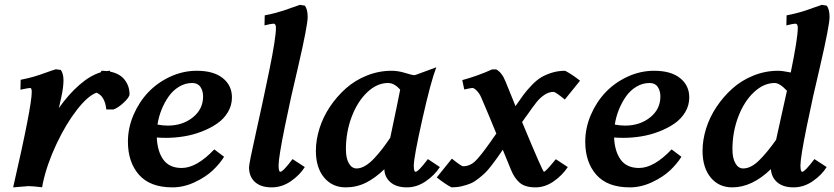

<svg xmlns="http://www.w3.org/2000/svg" viewBox="-20 -790 3528 812"><path d="M216.3 -497.1 237.3 -494.1Q248.5 -478.5 248.5 -450.7Q248.5 -421.4 239.7 -380.9Q231.9 -344.7 229 -333Q269.5 -390.6 315.4 -430.7Q361.3 -470.7 406.2 -484.4L409.2 -490.7Q420.4 -490.7 430.7 -489.3Q438.5 -490.7 446.3 -490.7L444.8 -487.3Q486.8 -479 507.3 -452.4Q527.8 -425.8 527.8 -391.6Q527.8 -378.9 503.4 -356.2Q479 -333.5 460 -327.1H429.7Q423.3 -384.8 387.7 -397.9Q351.1 -384.3 305.2 -325.4Q259.3 -266.6 219 -181.4Q178.7 -96.2 161.1 -14.6Q160.2 -8.8 158.2 2Q116.7 -2.9 100.1 -2.9L35.6 2.4Q114.3 -339.8 114.3 -401.4Q114.3 -418 107.4 -418Q101.1 -418 66.4 -410.6L67.4 -452.6Q98.1 -458.5 123 -465.8Q147.9 -473.1 173.8 -482.7Q199.7 -492.2 216.3 -497.1Z M886.2 -158.2 927.7 -127Q909.2 -97.2 879.4 -69.1Q849.6 -41 803.2 -19.3Q756.8 2.4 709.5 2.4Q614.7 2.4 567.9 -50.8Q521 -104 521 -190.9Q521 -248.5 544.4 -303.5Q567.9 -358.4 606.7 -399.4Q645.5 -440.4 699.7 -465.6Q753.9 -490.7 812.5 -490.7Q883.3 -490.7 922.1 -459.7Q960.9 -428.7 960.9 -377.9Q960.9 -344.2 943.8 -315.7Q926.8 -287.1 898.4 -267.6Q870.1 -248 833.7 -233.9Q797.4 -219.7 758.8 -213.4Q720.2 -207 682.6 -207Q662.6 -207 643.1 -208.5Q645.5 -149.9 670.9 -114.7Q696.3 -79.6 748.5 -79.6Q811.5 -79.6 886.2 -158.2ZM793 -439Q763.2 -439 737.3 -423.3Q711.4 -407.7 693.4 -382.1Q675.3 -356.4 663.1 -325.9Q650.9 -295.4 646 -263.2Q668 -258.8 689.5 -258.8Q752 -258.8 795.4 -293.5Q838.9 -328.1 838.9 -382.3Q838.9 -405.8 827.6 -422.4Q816.4 -439 793 -439Z M1248.5 -769.5 1269.5 -766.1Q1281.2 -750 1281.2 -717.8Q1281.2 -682.6 1241.2 -509.3Q1210.4 -381.8 1184.3 -252.9Q1158.2 -124 1158.2 -90.3Q1158.2 -63.5 1165.5 -63.5Q1176.8 -63.5 1217.3 -117.2L1269 -83.5Q1248 -49.8 1210.2 -23.7Q1172.4 2.4 1128.9 2.4Q1083 2.4 1058.1 -20.5Q1033.2 -43.5 1033.2 -82Q1033.2 -98.6 1061.8 -225.8Q1090.3 -353 1118.7 -491.2Q1147 -629.4 1147 -672.4Q1147 -689.9 1136.7 -689.9Q1127.4 -689.9 1098.6 -682.6L1099.6 -725.1Q1121.1 -729 1143.3 -734.9Q1165.5 -740.7 1179.4 -745.4Q1193.4 -750 1215.6 -758.1Q1237.8 -766.1 1248.5 -769.5Z M1701.2 2.4Q1656.2 2.4 1631.3 -19.3Q1606.4 -41 1605.5 -74.2Q1566.4 -36.6 1527.1 -17.1Q1487.8 2.4 1441.9 2.4Q1385.3 2.4 1350.6 -39.3Q1315.9 -81.1 1315.9 -152.3Q1315.9 -198.2 1331.1 -246.6Q1346.2 -294.9 1375.2 -338.4Q1404.3 -381.8 1442.6 -416Q1481 -450.2 1531.5 -470.5Q1582 -490.7 1636.2 -490.7Q1664.1 -490.7 1693.8 -481.4Q1723.6 -472.2 1731.4 -472.2Q1734.9 -472.2 1740.2 -474.1L1825.2 -505.4Q1802.2 -446.3 1766.1 -285.6Q1730 -125 1730 -89.4Q1730 -63.5 1737.3 -63.5Q1749 -63.5 1789.6 -117.2L1840.3 -83.5Q1817.9 -48.8 1780.3 -23.2Q1742.7 2.4 1701.2 2.4ZM1632.8 -210.9 1630.4 -207.5Q1663.6 -364.3 1672.4 -410.6Q1647.9 -439 1621.1 -439Q1574.7 -439 1533.4 -400.1Q1492.2 -361.3 1467.5 -296.4Q1442.9 -231.4 1442.9 -158.7Q1442.9 -121.1 1455.3 -99.4Q1467.8 -77.6 1488.3 -77.6Q1505.9 -77.6 1525.1 -89.1Q1544.4 -100.6 1564 -121.8Q1583.5 -143.1 1598.9 -163.3Q1614.3 -183.6 1632.8 -210.9Z M2061.5 -496.6H2078.1Q2102.5 -484.4 2118.2 -444.8Q2141.6 -385.7 2160.2 -341.3Q2180.7 -371.1 2193.4 -388.4Q2206.1 -405.8 2227.1 -428Q2248 -450.2 2267.1 -461.9Q2286.1 -473.6 2313 -482.2Q2339.8 -490.7 2370.1 -490.7Q2398.4 -476.1 2433.1 -448.7L2368.7 -369.1Q2329.1 -401.4 2321.3 -401.4Q2300.8 -401.4 2282.5 -388.9Q2264.2 -376.5 2249.5 -358.4Q2234.9 -340.3 2206.1 -298.8V-299.3Q2202.6 -293.9 2196 -284.9Q2189.5 -275.9 2188 -273.9Q2275.4 -63.5 2280.3 -63.5Q2287.1 -63.5 2325.7 -110.8Q2329.1 -114.7 2330.6 -116.7L2381.3 -83.5Q2358.4 -48.8 2321.8 -23.2Q2285.2 2.4 2244.6 2.4Q2200.7 2.4 2178 -17.1Q2155.3 -36.6 2141.1 -71.8Q2136.2 -83 2124.8 -111.6Q2113.3 -140.1 2106.4 -156.7Q2090.3 -133.3 2081.5 -120.8Q2072.8 -108.4 2057.4 -88.6Q2042 -68.8 2030.8 -58.1Q2019.5 -47.4 2002.4 -33.9Q1985.4 -20.5 1969.5 -13.9Q1953.6 -7.3 1932.9 -2.4Q1912.1 2.4 1889.6 2.4Q1863.8 -10.7 1827.1 -39.6L1891.1 -119.1Q1930.7 -86.9 1938.5 -86.9Q1967.3 -86.9 1989.7 -108.4Q2012.2 -129.9 2053.7 -189Q2056.6 -193.4 2065.4 -205.8Q2074.2 -218.3 2079.1 -225.1Q2044.4 -310.1 2015.1 -377.9Q2007.8 -394.5 1996.6 -406.2Q1985.4 -418 1977.5 -418Q1973.1 -418 1943.4 -411.6L1935.1 -451.2Q2001 -469.2 2061.5 -496.6Z M2820.3 -158.2 2861.8 -127Q2843.3 -97.2 2813.5 -69.1Q2783.7 -41 2737.3 -19.3Q2690.9 2.4 2643.6 2.4Q2548.8 2.4 2502 -50.8Q2455.1 -104 2455.1 -190.9Q2455.1 -248.5 2478.5 -303.5Q2502 -358.4 2540.8 -399.4Q2579.6 -440.4 2633.8 -465.6Q2688 -490.7 2746.6 -490.7Q2817.4 -490.7 2856.2 -459.7Q2895 -428.7 2895 -377.9Q2895 -344.2 2877.9 -315.7Q2860.8 -287.1 2832.5 -267.6Q2804.2 -248 2767.8 -233.9Q2731.4 -219.7 2692.9 -213.4Q2654.3 -207 2616.7 -207Q2596.7 -207 2577.1 -208.5Q2579.6 -149.9 2605 -114.7Q2630.4 -79.6 2682.6 -79.6Q2745.6 -79.6 2820.3 -158.2ZM2727.1 -439Q2697.3 -439 2671.4 -423.3Q2645.5 -407.7 2627.4 -382.1Q2609.4 -356.4 2597.2 -325.9Q2585 -295.4 2580.1 -263.2Q2602.1 -258.8 2623.5 -258.8Q2686 -258.8 2729.5 -293.5Q2772.9 -328.1 2772.9 -382.3Q2772.9 -405.8 2761.7 -422.4Q2750.5 -439 2727.1 -439Z M3455.6 -769.5 3476.6 -766.1Q3488.3 -750 3488.3 -717.8Q3488.3 -682.6 3448.2 -509.3Q3417.5 -381.8 3391.4 -252.9Q3365.2 -124 3365.2 -90.3Q3365.2 -63.5 3372.6 -63.5Q3383.8 -63.5 3424.3 -117.2L3476.1 -83.5Q3455.1 -49.8 3417.2 -23.7Q3379.4 2.4 3335.9 2.4Q3292.5 2.4 3267.6 -18.6Q3242.7 -39.6 3240.2 -74.7Q3160.6 2.4 3076.7 2.4Q3020 2.4 2985.6 -39.3Q2951.2 -81.1 2951.2 -152.3Q2951.2 -198.2 2966.3 -246.6Q2981.4 -294.9 3010.5 -338.4Q3039.6 -381.8 3077.9 -416Q3116.2 -450.2 3166.5 -470.5Q3216.8 -490.7 3271 -490.7Q3288.6 -490.7 3324.2 -483.4Q3354 -627.9 3354 -672.4Q3354 -689.9 3343.8 -689.9Q3334.5 -689.9 3305.7 -682.6L3306.6 -725.1Q3328.1 -729 3350.3 -734.9Q3372.6 -740.7 3386.5 -745.4Q3400.4 -750 3422.6 -758.1Q3444.8 -766.1 3455.6 -769.5ZM3123 -77.6Q3155.3 -77.6 3189.5 -110.8Q3223.6 -144 3262.2 -198.7Q3269.5 -232.9 3286.4 -308.3Q3303.2 -383.8 3308.1 -406.2Q3277.3 -439 3256.3 -439Q3210 -439 3168.5 -400.1Q3127 -361.3 3102.3 -296.4Q3077.6 -231.4 3077.6 -158.7Q3077.6 -121.1 3090.1 -99.4Q3102.5 -77.6 3123 -77.6Z"/></svg>

Font: Flanker
Style: Bold Italic
Weight: 700
Italic angle: -12°
Designer: Flanker
Version: Version 2.000